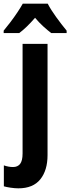

<svg xmlns="http://www.w3.org/2000/svg" viewBox="-60 -786 383 1046"><path d="M40 240Q21 240 -2.5 236.5Q-26 233 -39 229V115Q-13 124 11 124Q36 124 49.5 107Q63 90 63 50V-547H199V59Q199 142 159.5 191Q120 240 40 240ZM200 -766Q217 -733 246 -693Q275 -653 303 -619V-606H219Q199 -621 176 -642Q153 -663 131 -689Q84 -635 45 -606H-40V-619Q-24 -638 -3.5 -665Q17 -692 35 -719Q53 -746 64 -766Z"/></svg>

Font: Noto Sans Condensed
Style: Bold
Weight: 700
Width: 3
Designer: Monotype Design Team
Foundry: Monotype Imaging Inc.
Version: Version 2.013; ttfautohint (v1.8.4.7-5d5b)